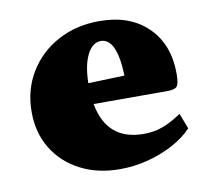

<svg xmlns="http://www.w3.org/2000/svg" viewBox="-60 -529 670 609"><g transform="rotate(-10 275.0 -225.0)"><path d="M280 12Q208 12 152.5 -17Q97 -46 66 -97Q35 -148 35 -215Q35 -286 69 -342Q103 -398 162 -430Q221 -462 296 -462Q394 -462 451.5 -406Q509 -350 509 -255Q509 -224 502 -215Q495 -206 472 -206H233Q255 -85 374 -85Q406 -85 434 -95Q462 -105 496 -128L515 -78Q491 -52 453 -31.5Q415 -11 370.5 0.5Q326 12 280 12ZM290 -399Q263 -399 246 -365.5Q229 -332 228 -274L345 -278Q341 -399 290 -399Z"/></g></svg>

Font: Petrona Black
Style: Regular
Weight: 900
Designer: Ringo R. Seeber
Foundry: Ringo R. Seeber
Version: Version 2.001; ttfautohint (v1.8.3)